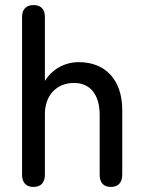

<svg xmlns="http://www.w3.org/2000/svg" viewBox="-20 -737 570 757"><path d="M112 0C141 0 157 -17 157 -48V-287C157 -362 204 -410 272 -410C332 -410 373 -368 373 -284V-48C373 -17 388 0 417 0C446 0 462 -17 462 -48V-303C462 -426 392 -492 291 -492C229 -492 181 -458 157 -418V-670C157 -701 141 -717 112 -717C83 -717 67 -700 67 -670V-48C67 -17 83 0 112 0Z"/></svg>

Font: 寒蝉半圆体
Style: Regular
Weight: 400
Designer: Yoshimichi Ohira & Warren
Foundry: ChillType
Version: Version 1.800;Glyphs 3.1.1 (3135)